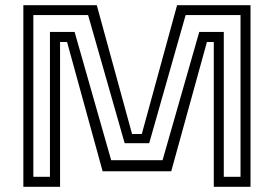

<svg xmlns="http://www.w3.org/2000/svg" viewBox="-20 -720 1056 740"><path d="M70 0V-700H353L489 -203.5H526.5L662.5 -700H945.5V0H804V-558H777.5L640 -60H375.5L238.5 -558H211.5V0ZM108.5 -38.5H172.5V-597H267.5L408.5 -102.5H606.5L748 -597H842.5V-38.5H907V-662H695.5L555 -168H460.5L319.5 -662H108.5Z"/></svg>

Font: Tourney Expanded
Style: Regular
Weight: 400
Width: 7
Designer: Tyler Finck
Foundry: Etcetera Type Co
Version: Version 1.010; ttfautohint (v1.8.3)